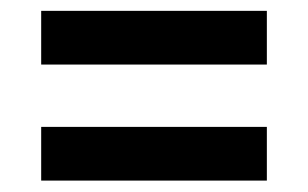

<svg xmlns="http://www.w3.org/2000/svg" viewBox="-20 -552 554 345"><path d="M54 -436V-532.5H459.5V-436ZM54 -227.5V-324H459.5V-227.5Z"/></svg>

Font: Encode Sans SC Condensed SemiBold
Style: Regular
Weight: 600
Width: 3
Designer: Multiple Designers
Foundry: Impallari Type
Version: Version 3.002